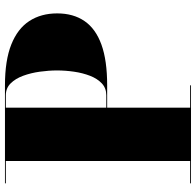

<svg xmlns="http://www.w3.org/2000/svg" viewBox="-28 -762 790 774"><g transform="rotate(-90 367.0 -375.0)"><path d="M410 -750Q510.5 -750 574.5 -724.5Q638.5 -699 669.2 -651.8Q700 -604.5 700 -539.5Q700 -474.5 669.2 -429.5Q638.5 -384.5 574.5 -361.2Q510.5 -338 410 -338H320V-3.5H410V0H15V-3.5H105V-746.5H15V-750ZM320 -341.5H370Q398.5 -341.5 417.8 -359.5Q437 -377.5 448.5 -407.2Q460 -437 465 -471.8Q470 -506.5 470 -540Q470 -573.5 465 -609.5Q460 -645.5 448.5 -676.8Q437 -708 417.8 -727.2Q398.5 -746.5 370 -746.5H320Z"/></g></svg>

Font: Bodoni Moda 48pt Black
Style: Regular
Weight: 900
Designer: Owen Earl
Foundry: indestructible type
Version: Version 2.004